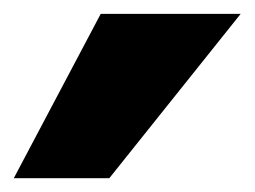

<svg xmlns="http://www.w3.org/2000/svg" viewBox="-180 -911 366 276"><path d="M-35.2 -891.1H166L-22.9 -654.8H-160.2Z"/></svg>

Font: Montserrat arm ExtraBold
Style: Regular
Weight: 800
Designer: Julieta Ulanovsky
Foundry: Julieta Ulanovsky
Version: Version 6.000;PS 006.000;hotconv 1.0.88;makeotf.lib2.5.64775